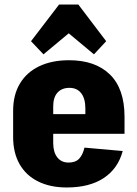

<svg xmlns="http://www.w3.org/2000/svg" viewBox="-20 -817 607 848"><path d="M275 11Q202 11 148.5 -15.5Q95 -42 66.5 -92Q38 -142 38 -212V-328Q38 -398 68 -448Q98 -498 153.5 -524.5Q209 -551 285 -551Q401 -551 465.5 -488Q530 -425 530 -301V-226H183V-313H390L357 -278V-338Q357 -382 338.5 -405.5Q320 -429 287 -429Q253 -429 234 -408Q215 -387 215 -347V-186Q215 -145 233 -122Q251 -99 283 -99Q314 -99 330 -116.5Q346 -134 353 -165L522 -150Q501 -72 438 -30.5Q375 11 275 11ZM117 -635 241 -797H326L449 -635L395 -577L228 -716H339L172 -577Z"/></svg>

Font: Pathway Extreme Condensed ExtraBold
Style: Regular
Weight: 800
Width: 3
Version: Version 1.001;gftools[0.9.26]